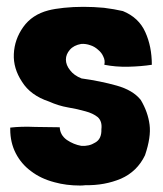

<svg xmlns="http://www.w3.org/2000/svg" viewBox="-20 -540 490 576"><path d="M416 -443.4Q396.5 -487.3 348.6 -506.8Q323.2 -512.7 292 -516.6Q260.7 -519.5 230.5 -519.5Q199.2 -519.5 171.9 -516.6Q143.6 -513.7 125 -508.8Q76.2 -496.1 49.8 -459Q23.4 -421.9 21.5 -377.9Q19.5 -335 45.9 -294.9Q71.3 -253.9 127 -235.4Q155.3 -222.7 183.6 -217.8Q212.9 -212.9 236.3 -206.1Q258.8 -200.2 273.4 -188.5Q287.1 -175.8 284.2 -152.3Q285.2 -123 265.6 -112.3Q247.1 -100.6 223.6 -102.5Q201.2 -106.4 180.7 -120.1Q160.2 -134.8 159.2 -158.2Q127.9 -158.2 85.9 -159.2Q43.9 -161.1 10.7 -157.2Q10.7 -156.2 10.7 -155.3Q10.7 -154.3 10.7 -152.3Q10.7 -112.3 27.3 -80.1Q43.9 -47.9 73.2 -26.4Q102.5 -3.9 143.6 6.8Q178.7 16.6 220.7 16.6Q228.5 16.6 236.3 15.6Q293.9 16.6 342.8 -3.9Q391.6 -25.4 415 -74.2Q433.6 -128.9 428.7 -166Q423.8 -204.1 402.3 -240.2Q378.9 -269.5 330.1 -283.2Q281.2 -296.9 224.6 -304.7Q202.1 -313.5 190.4 -329.1Q177.7 -344.7 177.7 -361.3Q177.7 -377 189.5 -390.6Q201.2 -404.3 223.6 -408.2Q237.3 -409.2 251 -404.3Q263.7 -400.4 274.4 -390.6Q285.2 -381.8 290 -370.1Q295.9 -358.4 293 -345.7Q327.1 -338.9 365.2 -339.8Q404.3 -340.8 435.5 -345.7Q435.5 -400.4 416 -443.4Z"/></svg>

Font: Londrina Solid
Style: NNS
Weight: 400
Designer: Marcelo Magalhaes
Version: Version 1.002